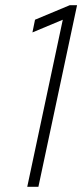

<svg xmlns="http://www.w3.org/2000/svg" viewBox="-20 -720 317 740"><path d="M85 0 222 -644 105 -595 115 -644 249 -700H277L128 0Z"/></svg>

Font: Red Hat Display VF
Style: Italic
Weight: 300
Italic angle: -12°
Designer: Pentagram, MCKL
Foundry: Pentagram, MCKL
Version: Version 1.023